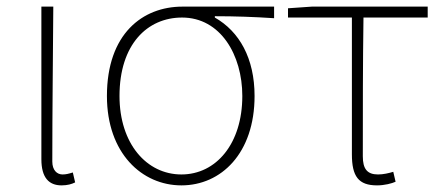

<svg xmlns="http://www.w3.org/2000/svg" viewBox="-20 -547 1340 580"><path d="M166 13C184 13 197 9 207 4L200 -26C187 -22 179 -20 169 -20C152 -20 138 -33 138 -59C138 -217 140 -368 141 -527H105V-66C105 -10 128 13 166 13Z M528 13C648 13 749 -84 749 -257C749 -371 703 -452 629 -494V-498C690 -498 747 -496 808 -492V-527H531C411 -527 303 -445 303 -257C303 -84 409 13 528 13ZM528 -20C423 -20 341 -113 341 -257C341 -413 425 -494 530 -494C646 -494 712 -381 712 -257C712 -113 633 -20 528 -20Z M1119 13C1142 13 1164 7 1175 2L1168 -28C1155 -24 1138 -20 1122 -20C1089 -20 1076 -37 1076 -75C1076 -215 1076 -353 1078 -494H1272V-527H922L850 -522V-494H1043V-81C1043 -14 1063 13 1119 13Z"/></svg>

Font: Noto Sans CJK Thin
Style: Regular
Weight: 100
Designer: Ryoko NISHIZUKA (kana & ideographs); Paul D. Hunt (Latin, Greek & Cyrillic); Wenlong ZHANG (bopomofo); Sandoll Communica
Foundry: Adobe Systems Incorporated
Version: Version 1.000;PS 1;hotconv 1.0.78;makeotf.lib2.5.61930